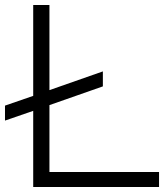

<svg xmlns="http://www.w3.org/2000/svg" viewBox="-47 -749 657 769"><path d="M86 0V-305L-27 -266V-326L86 -365V-729H151V-388L365 -463V-403L151 -328V-60H590V0Z"/></svg>

Font: BDO Grotesk Light
Style: Regular
Weight: 300
Designer: Deni Anggara
Foundry: Lokal Container
Version: Version 2.000